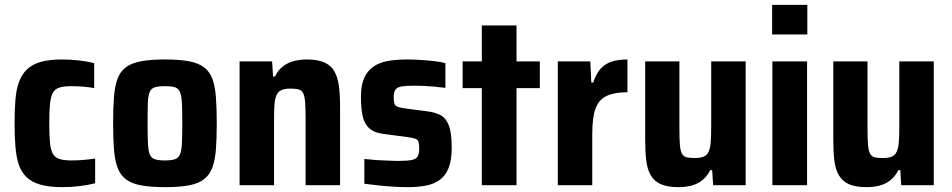

<svg xmlns="http://www.w3.org/2000/svg" viewBox="-20 -763 3922 791"><path d="M237 8Q182 8 146 -2.5Q110 -13 88.5 -34Q67 -55 57 -86Q47 -117 43.5 -159.5Q40 -202 40 -255Q40 -309 43.5 -352Q47 -395 58.5 -426Q70 -457 91.5 -477.5Q113 -498 148 -508Q183 -518 235 -518Q270 -518 305.5 -514Q341 -510 368 -503V-400Q349 -404 323 -406Q297 -408 274 -408Q244 -408 225.5 -402.5Q207 -397 198 -381Q189 -365 186 -335Q183 -305 183 -255Q183 -205 186 -174.5Q189 -144 198.5 -128.5Q208 -113 226.5 -107.5Q245 -102 275 -102Q297 -102 322 -104Q347 -106 372 -110V-8Q341 0 306 4Q271 8 237 8Z M660 8Q600 8 560.5 0.5Q521 -7 498 -25Q475 -43 464 -73Q453 -103 449.5 -148Q446 -193 446 -255Q446 -318 449.5 -363Q453 -408 464 -438Q475 -468 498 -485.5Q521 -503 560.5 -510.5Q600 -518 660 -518Q720 -518 759 -510.5Q798 -503 821 -485.5Q844 -468 855 -438Q866 -408 869.5 -363Q873 -318 873 -255Q873 -193 869.5 -148Q866 -103 855 -73Q844 -43 821 -25Q798 -7 759 0.5Q720 8 660 8ZM659 -102Q686 -102 700.5 -107Q715 -112 721.5 -127Q728 -142 729.5 -173Q731 -204 731 -255Q731 -307 729.5 -337.5Q728 -368 721.5 -383.5Q715 -399 700.5 -403.5Q686 -408 659 -408Q633 -408 618 -403.5Q603 -399 596.5 -383.5Q590 -368 589 -337.5Q588 -307 588 -255Q588 -204 589.5 -173Q591 -142 597 -127Q603 -112 618 -107Q633 -102 659 -102Z M967 0V-510H1101L1105 -448H1113Q1125 -473 1143.5 -488Q1162 -503 1187.5 -510.5Q1213 -518 1244 -518Q1288 -518 1315.5 -506Q1343 -494 1357 -470Q1371 -446 1376 -410Q1381 -374 1381 -325V0H1239V-276Q1239 -319 1237 -343Q1235 -367 1229 -379Q1223 -391 1210.5 -394.5Q1198 -398 1176 -398Q1153 -398 1139 -391.5Q1125 -385 1118.5 -369.5Q1112 -354 1110.5 -328.5Q1109 -303 1109 -264V0Z M1660 8Q1632 8 1599.5 6Q1567 4 1536 0.5Q1505 -3 1481 -6V-108Q1497 -107 1515 -105Q1533 -103 1551 -102.5Q1569 -102 1586.5 -101Q1604 -100 1619 -100Q1658 -100 1676.5 -104Q1695 -108 1701 -119Q1707 -130 1707 -149Q1707 -168 1704.5 -177.5Q1702 -187 1692 -191Q1682 -195 1660 -198L1555 -212Q1520 -217 1500.5 -235Q1481 -253 1474 -285Q1467 -317 1467 -364Q1467 -412 1480.5 -442Q1494 -472 1519 -489Q1544 -506 1579 -512Q1614 -518 1658 -518Q1685 -518 1714.5 -516Q1744 -514 1770.5 -511Q1797 -508 1815 -503V-401Q1793 -404 1770 -406Q1747 -408 1726 -409Q1705 -410 1687 -410Q1653 -410 1635 -407Q1617 -404 1609.5 -394Q1602 -384 1602 -364Q1602 -347 1604.5 -337.5Q1607 -328 1616 -324Q1625 -320 1644 -317L1743 -304Q1773 -300 1795 -288.5Q1817 -277 1829 -246.5Q1841 -216 1841 -154Q1841 -104 1828.5 -72Q1816 -40 1792.5 -22.5Q1769 -5 1735.5 1.5Q1702 8 1660 8Z M1965 0V-400H1886V-510H1965V-658H2108V-510H2204V-400H2108V0Z M2278 0V-510H2412L2416 -423H2424Q2436 -460 2455 -480.5Q2474 -501 2501 -509.5Q2528 -518 2565 -518V-383Q2512 -383 2479.5 -368Q2447 -353 2433.5 -316Q2420 -279 2420 -211V0Z M2775 8Q2730 8 2703 -4Q2676 -16 2661.5 -40Q2647 -64 2642.5 -100.5Q2638 -137 2638 -185V-510H2779V-234Q2779 -191 2781 -166.5Q2783 -142 2789.5 -130Q2796 -118 2808.5 -115Q2821 -112 2842 -112Q2865 -112 2878.5 -117.5Q2892 -123 2899 -137.5Q2906 -152 2908 -178Q2910 -204 2910 -246V-510H3052V0H2918L2914 -62H2906Q2894 -38 2875 -22Q2856 -6 2831 1Q2806 8 2775 8Z M3161 -621V-743H3306V-621ZM3162 0V-510H3305V0Z M3550 8Q3505 8 3478 -4Q3451 -16 3436.5 -40Q3422 -64 3417.5 -100.5Q3413 -137 3413 -185V-510H3554V-234Q3554 -191 3556 -166.5Q3558 -142 3564.5 -130Q3571 -118 3583.5 -115Q3596 -112 3617 -112Q3640 -112 3653.5 -117.5Q3667 -123 3674 -137.5Q3681 -152 3683 -178Q3685 -204 3685 -246V-510H3827V0H3693L3689 -62H3681Q3669 -38 3650 -22Q3631 -6 3606 1Q3581 8 3550 8Z"/></svg>

Font: Saira SemiCondensed
Style: Bold
Weight: 700
Width: 4
Designer: Hector Gatti with collaboration of the Omnibus-Type team
Foundry: Omnibus-Type
Version: Version 1.101